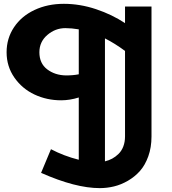

<svg xmlns="http://www.w3.org/2000/svg" viewBox="-20 -720 890 995"><path d="M627.9 -686H765.1V-12.2Q765.1 43.9 748.5 90.1Q731.9 136.2 705.1 166.3Q678.2 196.3 642.8 216.8Q607.4 237.3 570.8 246.1Q534.2 254.9 497.1 254.9Q371.1 254.9 192.9 175.8L244.1 53.2Q311 88.4 388.2 107.9V-214.8Q341.8 -200.2 296.9 -200.2Q222.7 -200.2 158.7 -230.2Q94.7 -260.3 54.4 -318.1Q14.2 -376 14.2 -449.2Q14.2 -521 52.5 -578.6Q90.8 -636.2 158.7 -668.2Q226.6 -700.2 311 -700.2Q394.5 -700.2 477.8 -672.4Q561 -644.5 627.9 -600.1ZM321.8 -329.1Q359.4 -329.1 388.2 -335V-567.9Q351.1 -574.2 318.8 -574.2Q266.6 -574.2 225.3 -538.8Q184.1 -503.4 184.1 -449.2Q184.1 -391.6 224.4 -360.8Q264.6 -330.1 321.8 -329.1ZM523.9 116.2Q543.9 111.3 561.3 102.1Q578.6 92.8 594.2 77.6Q609.9 62.5 618.9 39.3Q627.9 16.1 627.9 -13.2V-456.1Q575.2 -495.1 523.9 -521Z"/></svg>

Font: BioRhyme ExtraBold
Style: Regular
Weight: 800
Designer: Aoife Mooney
Foundry: Aoife Mooney Type
Version: Version 1.500;PS 001.500;hotconv 1.0.88;makeotf.lib2.5.64775